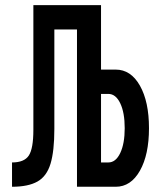

<svg xmlns="http://www.w3.org/2000/svg" viewBox="-20 -713 626 733"><path d="M25.9 0V-92.8Q72.8 -92.8 90.1 -119.4Q107.4 -146 107.4 -217.3V-693.4H365.7V-447.3H421.9Q479.5 -447.3 514.2 -386Q548.8 -324.7 548.8 -223.6Q548.8 -122.6 514.2 -61.3Q479.5 0 421.9 0H273.9V-600.6H187.5V-220.7Q187.5 -136.2 172.9 -87.9Q158.2 -39.6 122.8 -19.8Q87.4 0 25.9 0ZM365.7 -92.8H393.6Q421.9 -92.8 439 -128.7Q456.1 -164.6 456.1 -223.6Q456.1 -283.2 439 -318.8Q421.9 -354.5 393.6 -354.5H365.7Z"/></svg>

Font: Cascadia Mono PL
Style: Regular
Weight: 400
Monospace: yes
Designer: Aaron Bell
Foundry: Saja Typeworks
Version: Version 2404.023; ttfautohint (v1.8.4)